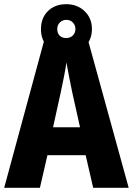

<svg xmlns="http://www.w3.org/2000/svg" viewBox="-20 -899 636 919"><path d="M426 0 390 -156H207L171 0H0L194 -715H399L596 0ZM326 -456Q319 -490 311 -530Q303 -570 298 -600Q294 -571 286 -531Q278 -491 271 -458L234 -290H363ZM297 -641Q243 -641 209.5 -674Q176 -707 176 -759Q176 -813 209.5 -846Q243 -879 297 -879Q350 -879 385 -845.5Q420 -812 420 -760Q420 -708 385.5 -674.5Q351 -641 297 -641ZM298 -717Q316 -717 328.5 -729Q341 -741 341 -760Q341 -779 328.5 -791.5Q316 -804 298 -804Q279 -804 266.5 -791.5Q254 -779 254 -760Q254 -741 265 -729Q276 -717 298 -717Z"/></svg>

Font: Noto Sans Arabic Cond ExtBd
Style: Regular
Weight: 800
Width: 3
Designer: Monotype Design Team, Nadine Chahine, Nizar Qandah and Khaled Hosny
Foundry: Monotype Imaging Inc.
Version: Version 2.012; ttfautohint (v1.8.4.7-5d5b)